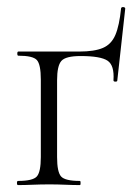

<svg xmlns="http://www.w3.org/2000/svg" viewBox="-20 -535 405 555"><path d="M32 0Q29 0 29 -6Q29 -12 32 -12Q75 -12 86.5 -25Q98 -38 98 -81V-305Q98 -349 86.5 -361.5Q75 -374 33 -374Q30 -374 30 -380Q30 -386 33 -386H209Q253 -386 277.5 -396.5Q302 -407 313.5 -434Q325 -461 330 -511Q331 -515 336.5 -514.5Q342 -514 342 -510L319 -302Q319 -299 313.5 -299Q308 -299 308 -303Q311 -346 291 -359.5Q271 -373 213 -373Q170 -373 157.5 -359Q145 -345 145 -303V-81Q145 -38 156.5 -25Q168 -12 211 -12Q213 -12 213 -6Q213 0 211 0Q192 0 169 -1Q146 -2 123 -2Q98 -2 74.5 -1Q51 0 32 0Z"/></svg>

Font: Cormorant Light
Style: Regular
Weight: 300
Designer: Christian Thalmann (Catharsis Fonts)
Foundry: Catharsis Fonts
Version: Version 4.000